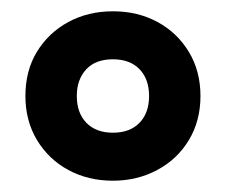

<svg xmlns="http://www.w3.org/2000/svg" viewBox="-20 -744 401 340"><path d="M180 -424Q136 -424 101 -443Q66 -462 45.5 -496Q25 -530 25 -574Q25 -619 45.5 -652.5Q66 -686 101 -705Q136 -724 180 -724Q224 -724 259 -705Q294 -686 314.5 -652Q335 -618 335 -574Q335 -530 314.5 -496Q294 -462 258.5 -443Q223 -424 180 -424ZM180 -509Q210 -509 227 -526.5Q244 -544 244 -574Q244 -604 227 -621.5Q210 -639 180 -639Q149 -639 132.5 -621Q116 -603 116 -574Q116 -544 133 -526.5Q150 -509 180 -509Z"/></svg>

Font: Noto Sans ExtraCondensed ExtraBold
Style: Regular
Weight: 800
Width: 2
Designer: Monotype Design Team
Foundry: Monotype Imaging Inc.
Version: Version 2.013; ttfautohint (v1.8.4.7-5d5b)